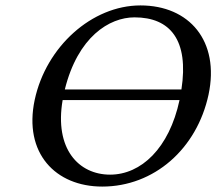

<svg xmlns="http://www.w3.org/2000/svg" viewBox="-20 -678 798 708"><path d="M749 -329C791 -527 678 -658 498 -658C319 -658 150 -506 108 -310C66 -113 185 10 357 10C548 10 706 -129 749 -329ZM642 -309C604 -131 500 -34 386 -34C270 -34 180 -129 211 -309ZM649 -348H219C267 -542 383 -614 476 -614C608 -614 677 -530 649 -348Z"/></svg>

Font: Libertinus Sans
Style: Italic
Weight: 400
Italic angle: -12°
Designer: Philipp H. Poll, Khaled Hosny
Foundry: Caleb Maclennan
Version: Version 7.050;RELEASE